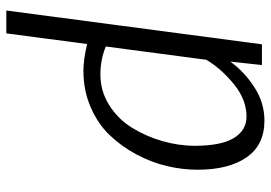

<svg xmlns="http://www.w3.org/2000/svg" viewBox="-144 -460 856 607"><g transform="rotate(90 283.5 -156.0)"><path d="M12.7 251.5 119.6 -556.6H185.1L174.3 -456.5Q205.6 -500.5 254.9 -532.5Q304.2 -564.5 360.8 -564.5Q438 -564.5 477.1 -507.8Q516.1 -451.2 516.1 -353Q516.1 -305.2 504.4 -255.9Q492.7 -206.5 467.3 -159.2Q441.9 -111.8 406.2 -74.7Q370.6 -37.6 317.9 -14.9Q265.1 7.8 203.1 7.8Q168.5 7.8 118.7 -3.9L85 251.5ZM348.1 -507.8Q294.4 -507.8 245.6 -468Q196.8 -428.2 168.5 -380.9L126.5 -63Q168 -45.9 214.8 -45.9Q267.6 -45.9 311.8 -73.7Q356 -101.6 383.3 -145.8Q410.6 -189.9 425.5 -241.7Q440.4 -293.5 440.4 -344.7Q440.4 -427.2 416 -467.5Q391.6 -507.8 348.1 -507.8Z"/></g></svg>

Font: HaufeMerriweatherSansLt
Style: Italic
Weight: 300
Designer: Eben Sorkin ( eben@eyebytes.com )
Foundry: Eben Sorkin
Version: Version 1.56